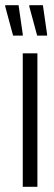

<svg xmlns="http://www.w3.org/2000/svg" viewBox="-43 -714 207 734"><path d="M44 0V-510H100V0ZM137 -578H99L69 -689V-694H121L137 -583ZM44 -578H7L-23 -689V-694H28L44 -583Z"/></svg>

Font: Saira UltraCondensed
Style: Regular
Weight: 400
Width: 1
Designer: Hector Gatti with collaboration of the Omnibus-Type team
Foundry: Omnibus-Type
Version: Version 1.101